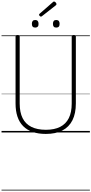

<svg xmlns="http://www.w3.org/2000/svg" viewBox="-20 -1729 1193 2506"><path d="M578 19Q481 19 407 -6.5Q333 -32 283 -82Q233 -132 208 -206.5Q183 -281 183 -379V-1253Q183 -1263 189 -1267.5Q195 -1272 209 -1272Q224 -1272 230.5 -1267.5Q237 -1263 237 -1253V-377Q237 -263 275 -187Q313 -111 389.5 -73Q466 -35 579 -35Q690 -35 765 -73Q840 -111 878 -187Q916 -263 916 -377V-1253Q916 -1263 922 -1267.5Q928 -1272 943 -1272Q970 -1272 970 -1253V-379Q970 -248 925.5 -159.5Q881 -71 794 -26Q707 19 578 19ZM440 -1369Q418 -1369 407 -1381Q396 -1393 396 -1418Q396 -1443 407 -1455.5Q418 -1468 440 -1468Q461 -1468 472 -1455.5Q483 -1443 483 -1418Q484 -1393 472.5 -1381Q461 -1369 440 -1369ZM714 -1369Q692 -1369 681.5 -1381Q671 -1393 671 -1418Q671 -1443 681.5 -1455.5Q692 -1468 714 -1468Q736 -1468 747 -1455.5Q758 -1443 758 -1418Q758 -1393 747 -1381Q736 -1369 714 -1369ZM515 -1512Q507 -1512 498.5 -1520.5Q490 -1529 490 -1536Q490 -1539 491 -1542Q492 -1545 496 -1549L669 -1700Q673 -1704 676.5 -1706.5Q680 -1709 685 -1709Q691 -1709 699 -1703.5Q707 -1698 712 -1690Q717 -1682 717 -1675Q717 -1671 715.5 -1668Q714 -1665 709 -1660L529 -1519Q524 -1516 521 -1514Q518 -1512 515 -1512ZM0 747H1153V757H0ZM0 -20H1153V0H0ZM0 -505H1153V-500H0ZM0 -1267H1153V-1257H0Z"/></svg>

Font: Playwrite VN Guides
Style: Regular
Weight: 400
Designer: Veronika Burian, José Scaglione
Foundry: TypeTogether
Version: Version 1.003